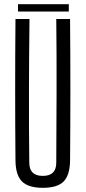

<svg xmlns="http://www.w3.org/2000/svg" viewBox="-20 -891 409 918"><path d="M185 7Q116 7 85.5 -23Q55 -53 54 -123Q51 -461 54 -800H121Q119 -631 118.5 -456.5Q118 -282 120 -113Q120 -50 185 -50Q249 -50 249 -113Q250 -282 250.5 -456.5Q251 -631 249 -800H315Q318 -461 315 -123Q314 -53 284 -23Q254 7 185 7ZM66 -836V-871H309V-836Z"/></svg>

Font: Big Shoulders Display
Style: Regular
Weight: 400
Designer: Patric King
Foundry: XO Type Co
Version: Version 1.000; ttfautohint (v1.8.2)